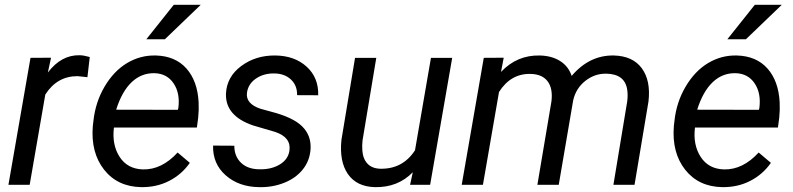

<svg xmlns="http://www.w3.org/2000/svg" viewBox="-20 -769 3300 799"><path d="M343.8 -447.8 302.2 -452.1Q217.3 -452.1 168.5 -375.5L103.5 0H15.1L106.9 -528.3L192.4 -528.8L179.2 -467.3Q235.4 -541 311.5 -539.1Q327.6 -539.1 353.5 -531.7Z M567.4 9.8Q468.8 7.8 413.1 -63Q357.4 -133.8 366.2 -244.1L368.7 -265.1Q377 -343.8 415.3 -408.7Q453.6 -473.6 508.8 -506.6Q564 -539.6 627.9 -538.1Q709.5 -536.1 755.9 -483.9Q802.2 -431.6 806.6 -342.3Q808.1 -310.5 804.7 -278.8L799.3 -238.3H454.1Q445.3 -166.5 477.8 -116.2Q510.3 -65.9 574.7 -64Q652.8 -62 719.2 -134.3L770 -91.3Q736.8 -43.5 684.3 -16.4Q631.8 10.7 567.4 9.8ZM623.5 -464.4Q568.8 -465.8 528.1 -427.2Q487.3 -388.7 463.4 -312.5L720.2 -312L722.2 -319.8Q730 -381.3 702.4 -422.1Q674.8 -462.9 623.5 -464.4ZM703.1 -749H815.4L666 -605.5H588.9Z M1184.6 -143.1Q1191.9 -197.8 1124.5 -220.2L1032.7 -247.1Q916.5 -287.1 920.4 -379.9Q923.8 -449.7 984.1 -494.4Q1044.4 -539.1 1126 -538.1Q1206.1 -537.1 1256.1 -491.5Q1306.2 -445.8 1304.2 -372.6L1216.3 -373Q1217.3 -412.6 1191.4 -437.5Q1165.5 -462.4 1122.6 -463.4Q1076.7 -464.4 1043.5 -440.9Q1012.7 -418.9 1007.8 -383.3Q1001.5 -337.4 1064 -316.4L1108.4 -304.2Q1199.2 -280.8 1237.3 -243.2Q1275.4 -205.6 1272.5 -149.9Q1269.5 -100.6 1240.2 -64Q1210.9 -27.3 1162.1 -8.1Q1113.3 11.2 1058.1 9.8Q974.1 8.8 919.4 -39.3Q864.7 -87.4 866.7 -163.1L955.1 -162.6Q955.1 -118.2 983.4 -91.3Q1011.7 -64.5 1061 -64.5Q1109.4 -63.5 1144.5 -84.7Q1179.7 -106 1184.6 -143.1Z M1697.8 -52.2Q1635.7 11.7 1540 9.8Q1464.4 7.8 1428 -44.4Q1391.6 -96.7 1400.9 -187L1457.5 -528.3H1545.9L1488.8 -185.5Q1486.3 -164.1 1487.8 -143.6Q1490.2 -108.4 1508.8 -88.4Q1527.3 -68.4 1560.5 -66.9Q1655.3 -64 1707 -143.6L1773.4 -528.3H1861.8L1770 0H1686.5Z M2076.2 -528.8 2064.9 -469.7Q2131.3 -540 2225.6 -538.1Q2275.9 -537.1 2310.8 -515.1Q2345.7 -493.2 2358.9 -453.1Q2433.1 -540 2534.2 -538.1Q2613.3 -536.1 2650.9 -484.9Q2688.5 -433.6 2678.7 -347.2L2620.6 0H2532.7L2590.3 -348.1Q2593.3 -373.5 2590.3 -394.5Q2581.1 -460.9 2503.4 -462.4Q2455.1 -463.4 2415.8 -432.4Q2376.5 -401.4 2365.2 -351.1L2305.2 0H2216.3L2274.9 -347.7Q2281.2 -401.9 2258.5 -431.2Q2235.8 -460.4 2188 -461.4Q2105.5 -463.4 2056.6 -386.2L1989.7 0H1901.4L1993.2 -528.3Z M2985.4 9.8Q2886.7 7.8 2831.1 -63Q2775.4 -133.8 2784.2 -244.1L2786.6 -265.1Q2794.9 -343.8 2833.3 -408.7Q2871.6 -473.6 2926.8 -506.6Q2981.9 -539.6 3045.9 -538.1Q3127.4 -536.1 3173.8 -483.9Q3220.2 -431.6 3224.6 -342.3Q3226.1 -310.5 3222.7 -278.8L3217.3 -238.3H2872.1Q2863.3 -166.5 2895.8 -116.2Q2928.2 -65.9 2992.7 -64Q3070.8 -62 3137.2 -134.3L3188 -91.3Q3154.8 -43.5 3102.3 -16.4Q3049.8 10.7 2985.4 9.8ZM3041.5 -464.4Q2986.8 -465.8 2946 -427.2Q2905.3 -388.7 2881.3 -312.5L3138.2 -312L3140.1 -319.8Q3147.9 -381.3 3120.4 -422.1Q3092.8 -462.9 3041.5 -464.4ZM3121.1 -749H3233.4L3084 -605.5H3006.8Z"/></svg>

Font: RobotoDraft
Style: Italic
Weight: 400
Italic angle: -12°
Version: Version 2.001101; 2014